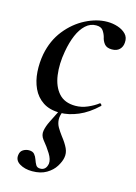

<svg xmlns="http://www.w3.org/2000/svg" viewBox="-106 -457 558 790"><g transform="rotate(15 173.0 -62.0)"><path d="M159 13Q115 13 86.5 -6Q58 -25 43.5 -56.5Q29 -88 26.5 -126Q24 -164 31 -202Q43 -263 78 -307Q113 -351 160 -375Q207 -399 252 -399Q275 -399 296.5 -392Q318 -385 331.5 -371Q345 -357 343 -335Q342 -317 330.5 -305.5Q319 -294 298 -294Q276 -294 266 -306.5Q256 -319 253 -335Q249 -349 240.5 -361Q232 -373 211 -373Q186 -373 166.5 -355Q147 -337 134 -306.5Q121 -276 114 -236Q104 -181 110.5 -134Q117 -87 142 -59Q167 -31 213 -31Q239 -31 264.5 -42Q290 -53 308 -67Q310 -69 314 -65Q318 -61 316 -58Q277 -21 236.5 -4Q196 13 159 13ZM111 275Q79 275 57 261.5Q35 248 39 224Q41 209 52.5 202Q64 195 77 195Q93 195 100.5 204Q108 213 112 225Q116 237 121.5 246.5Q127 256 140 256Q165 256 170 227Q172 209 157.5 185.5Q143 162 123 138Q110 121 113.5 101.5Q117 82 128 60L158 0H172Q161 24 162 41.5Q163 59 171.5 73.5Q180 88 192 104Q211 128 220 147.5Q229 167 225 187Q222 204 209 225Q196 246 171.5 260.5Q147 275 111 275Z"/></g></svg>

Font: Cormorant Infant Light SemiBold
Style: Italic
Weight: 600
Italic angle: -10°
Version: Version 4.001